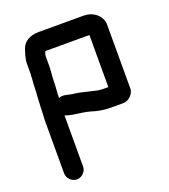

<svg xmlns="http://www.w3.org/2000/svg" viewBox="-131 -762 786 894"><g transform="rotate(-20 262.5 -315.0)"><path d="M155 -482C156 -489 156 -496 156 -502V-550C156 -558 160 -567 162 -573C164 -574 165 -574 166 -574H381V-316H359C354 -316 348 -316 343 -317C329 -317 321 -321 309 -323C289 -327 270 -333 249 -337L227 -341C220 -342 215 -342 211 -343C190 -346 168 -356 148 -347C148 -377 152 -405 152 -435C152 -452 155 -467 155 -482ZM387 -668H166C121 -668 90 -651 78 -618C72 -601 62 -571 62 -550V-505C62 -498 62 -492 61 -485C61 -468 58 -452 58 -434C58 -414 56 -398 55 -377L53 -339C53 -312 50 -290 50 -263V-9C50 16 72 38 97 38C122 38 144 16 144 -9V-262C151 -259 156 -258 163 -256L181 -252C210 -248 242 -244 267 -237C293 -228 325 -222 359 -222H416C444 -219 475 -246 475 -275V-599C469 -639 433 -668 387 -668Z"/></g></svg>

Font: Electronic
Style: ExBlk
Weight: 900
Version: Version 1.011